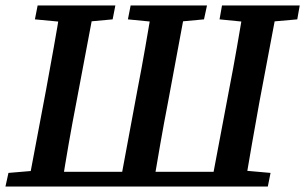

<svg xmlns="http://www.w3.org/2000/svg" viewBox="-29 -684 1119 704"><path d="M73 0 140 -355Q154 -432 168 -509.5Q182 -587 194 -664H318L251 -309Q236 -232 222.5 -154.5Q209 -77 197 0ZM99 -613 109 -664H394L384 -613L254 -601H226ZM409 0 475 -355Q490 -432 503.5 -509.5Q517 -587 530 -664H653L587 -309Q572 -232 558.5 -154.5Q545 -77 532 0ZM440 -613 450 -664H730L719 -613L590 -601H562ZM744 0 811 -355Q826 -432 839.5 -509.5Q853 -587 866 -664H989L922 -309Q908 -232 894.5 -154.5Q881 -77 868 0ZM776 -613 785 -664H1070L1061 -613L925 -601H897ZM-9 0 2 -50 144 -62 133 0ZM136 0 144 -54H820L812 0ZM818 0 828 -62 963 -50 953 0Z"/></svg>

Font: Source Serif 4 18pt SemiBold
Style: Italic
Weight: 600
Italic angle: -12°
Designer: Frank Grießhammer
Foundry: Adobe Systems Incorporated
Version: Version 4.004;hotconv 1.0.116;makeotfexe 2.5.65601